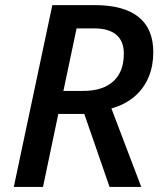

<svg xmlns="http://www.w3.org/2000/svg" viewBox="-20 -734 641 754"><path d="M185.5 -713.9H352.1Q465.8 -713.9 523.9 -667.5Q582 -621.1 582 -528.8Q582 -476.1 564.2 -432.6Q546.4 -389.2 512.2 -358.4Q473.6 -323.7 417.5 -308.1L534.7 0H410.2L311 -286.6H209L148.9 0H34.2ZM466.3 -523.4Q466.3 -572.8 436.5 -597.7Q406.7 -622.6 348.6 -622.6H280.8L229 -377H307.1Q383.8 -377 425 -414.6Q466.3 -452.1 466.3 -523.4Z"/></svg>

Font: Viking Open Sans Light
Style: Bold Italic
Weight: 600
Italic angle: -12°
Foundry: Ascender Corporation
Version: Version 2.000